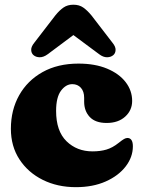

<svg xmlns="http://www.w3.org/2000/svg" viewBox="-20 -760 598 794"><path d="M526.5 -342.5Q526.5 -304 497.8 -277.8Q469 -251.5 421 -251.5Q374.5 -251.5 351.2 -276.2Q328 -301 328 -339.5V-355.5Q328 -382 314.5 -397Q301 -412 279 -412Q252.5 -412 232.2 -384.8Q212 -357.5 212 -301.5Q212 -218 255 -176Q298 -134 362.5 -134Q395 -134 420.2 -141.5Q445.5 -149 470.5 -169Q485.5 -181 493 -185.2Q500.5 -189.5 507.5 -189.5Q529.5 -188.5 529.5 -155Q529.5 -110.5 499.8 -71.8Q470 -33 417 -9.5Q364 14 294 14Q217.5 14 156.8 -16.2Q96 -46.5 60.5 -100.8Q25 -155 25 -227.5Q25 -305 59.2 -366Q93.5 -427 156.2 -462Q219 -497 304.5 -497Q373 -497 422.8 -476.2Q472.5 -455.5 499.5 -420.5Q526.5 -385.5 526.5 -342.5ZM449 -532.5Q439 -523.5 423 -523.2Q407 -523 390.5 -535.5L283.5 -615L177 -535.5Q160 -523 144 -523.2Q128 -523.5 118 -532.5Q109.5 -540 109 -553.5Q108.5 -567 122 -583.5L209 -696.5Q226 -717.5 242.8 -729Q259.5 -740.5 283.5 -740.5Q307.5 -740.5 324 -729Q340.5 -717.5 358 -696.5L445 -583.5Q458.5 -567 458 -553.5Q457.5 -540 449 -532.5Z"/></svg>

Font: Fraunces 9pt Soft Black
Style: Regular
Weight: 900
Version: Version 1.000;[b76b70a41]